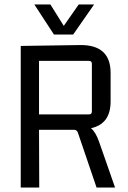

<svg xmlns="http://www.w3.org/2000/svg" viewBox="-20 -841 572 861"><path d="M222 -686 134 -821H206L266 -725L333 -821H402L308 -686ZM156 0H73V-635L340 -639Q476 -640 476 -514V-386Q476 -285 388 -266Q409 -249 424 -206L496 0H413L329 -247Q324 -259 312 -259H155ZM379 -568H155V-328H379Q392 -328 392 -341V-555Q392 -568 379 -568Z"/></svg>

Font: Gemunu Libre
Style: Regular
Weight: 400
Designer: Puspanada Ekanayake, Sola Matas, Pathum Egodawatta, Kosala Senevirathne
Foundry: mooniak
Version: Version 1.100